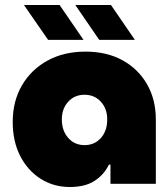

<svg xmlns="http://www.w3.org/2000/svg" viewBox="-20 -737 674 770"><path d="M260 13Q195 13 143 -20Q91 -53 61 -111.5Q31 -170 31 -248Q31 -331 68 -394.5Q105 -458 170.5 -494Q236 -530 323 -530Q408 -530 471 -495.5Q534 -461 569.5 -399.5Q605 -338 605 -257V0H423V-77H417Q397 -36 359 -11.5Q321 13 260 13ZM319 -155Q359 -155 384.5 -183.5Q410 -212 410 -258Q410 -301 384.5 -329Q359 -357 319 -357Q279 -357 253.5 -329Q228 -301 228 -258Q228 -213 253.5 -184Q279 -155 319 -155ZM378 -577 282 -717H425L521 -577ZM173 -577 76 -717H219L315 -577Z"/></svg>

Font: MuseoModerno Black
Style: Regular
Weight: 900
Designer: Pablo Cosgaya, Héctor Gatti, Marcela Romero, and the Authors of The MuseoModerno Project.
Foundry: Omnibus-Type Team
Version: Version 1.001